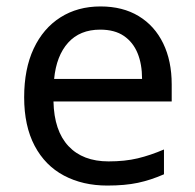

<svg xmlns="http://www.w3.org/2000/svg" viewBox="-20 -566 604 596"><path d="M292 -546Q361 -546 410.5 -516Q460 -486 486.5 -431.5Q513 -377 513 -304V-251H146Q148 -160 192.5 -112.5Q237 -65 317 -65Q368 -65 407.5 -74.5Q447 -84 489 -102V-25Q448 -7 408 1.5Q368 10 313 10Q237 10 178.5 -21Q120 -52 87.5 -113.5Q55 -175 55 -264Q55 -352 84.5 -415Q114 -478 167.5 -512Q221 -546 292 -546ZM291 -474Q228 -474 191.5 -433.5Q155 -393 148 -321H421Q421 -367 407 -401Q393 -435 364.5 -454.5Q336 -474 291 -474Z"/></svg>

Font: utamil85
Style: Book
Weight: 400
Designer: Jelle Bosma - Monotype Design Team
Foundry: Monotype Imaging Inc.
Version: Version 2.003